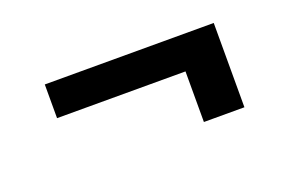

<svg xmlns="http://www.w3.org/2000/svg" viewBox="-44 -500 657 439"><g transform="rotate(-20 285.0 -280.5)"><path d="M492.2 -177.7H393.6V-300.8H81.1V-382.8H492.2Z"/></g></svg>

Font: Pretendard ExtraBold
Style: Regular
Weight: 800
Designer: Base glyphs from Inter by Rasmus Andersson; Hangeul glyphs from Noto Sans CJK(Source Han Sans) by Jang Soo-young and Kan
Foundry: Kil Hyung-jin
Version: Version 1.309